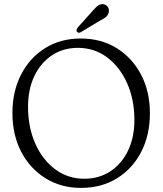

<svg xmlns="http://www.w3.org/2000/svg" viewBox="-20 -900 792 935"><path d="M373 -712.5Q472.5 -712.5 548.2 -665.5Q624 -618.5 667 -536.5Q710 -454.5 710 -349Q710 -242 667.5 -160Q625 -78 549.5 -31.5Q474 15 374.5 15Q277 15 201.5 -32Q126 -79 83.2 -161Q40.5 -243 40.5 -349.5Q40.5 -455.5 82.8 -537.2Q125 -619 200 -665.8Q275 -712.5 373 -712.5ZM634.5 -316Q634.5 -415 599.2 -494.2Q564 -573.5 502 -620.2Q440 -667 359.5 -667Q287.5 -667 232.8 -630.5Q178 -594 147.2 -529.5Q116.5 -465 116.5 -380Q116.5 -281 151.5 -201.5Q186.5 -122 248.5 -75.8Q310.5 -29.5 390.5 -29.5Q462.5 -29.5 517.5 -65.8Q572.5 -102 603.5 -166.5Q634.5 -231 634.5 -316ZM429 -844.5Q445 -864 458.5 -873.5Q472 -883 488 -878.5Q501 -874.5 507 -862.5Q513 -850.5 509 -838Q505 -824.5 494.5 -816.2Q484 -808 467 -799.5L373 -743Q361.5 -737 355 -745.5Q351 -750 353 -755.5Q355 -761 358.5 -766Z"/></svg>

Font: Fraunces 72pt S100 Light
Style: Regular
Weight: 300
Version: Version 1.000; ttfautohint (v1.8.3)